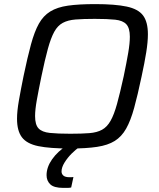

<svg xmlns="http://www.w3.org/2000/svg" viewBox="-20 -716 773 936"><path d="M321 8Q223 8 167 -3.5Q111 -15 87 -46.5Q63 -78 63 -137Q63 -174 72 -225.5Q81 -277 95 -346Q114 -437 131 -499.5Q148 -562 169.5 -600.5Q191 -639 225 -660Q259 -681 311.5 -688.5Q364 -696 444 -696Q541 -696 597.5 -684Q654 -672 677.5 -640.5Q701 -609 701 -549Q701 -512 693 -461.5Q685 -411 670 -342Q651 -252 634 -190Q617 -128 595 -89Q573 -50 539.5 -29Q506 -8 453 0Q400 8 321 8ZM323 -64Q379 -64 416 -67Q453 -70 477.5 -83.5Q502 -97 519 -127Q536 -157 550.5 -209.5Q565 -262 583 -344Q597 -411 605 -458Q613 -505 613 -537Q613 -579 596 -597.5Q579 -616 541.5 -620Q504 -624 442 -624Q386 -624 348.5 -621Q311 -618 286 -604.5Q261 -591 244.5 -561Q228 -531 213.5 -478.5Q199 -426 182 -344Q168 -276 159.5 -228.5Q151 -181 151 -150Q151 -108 168 -90Q185 -72 223 -68Q261 -64 323 -64ZM289 200Q243 200 225 182.5Q207 165 207 138Q207 99 234 60.5Q261 22 310 -10L369 0Q350 12 329.5 32.5Q309 53 294.5 76.5Q280 100 280 120Q280 132 289 140Q298 148 320 148Q323 148 327.5 148Q332 148 338 147L327 198Q318 200 308.5 200Q299 200 289 200Z"/></svg>

Font: Saira
Style: Italic
Weight: 400
Italic angle: -12°
Designer: Hector Gatti with collaboration of the Omnibus-Type team
Foundry: Omnibus-Type
Version: Version 1.100; ttfautohint (v1.8.3)